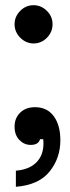

<svg xmlns="http://www.w3.org/2000/svg" viewBox="-20 -547 270 738"><path d="M36 -454Q36 -483 57.5 -505Q79 -527 109 -527Q138 -527 160 -505.5Q182 -484 182 -454Q182 -424 160.5 -402Q139 -380 109 -380Q80 -380 58 -402Q36 -424 36 -454ZM41 109Q92 105 119.5 77.5Q147 50 147 5Q147 -6 146 -12H134Q128 10 98 10Q73 10 54.5 -9Q36 -28 36 -60Q36 -93 57.5 -114Q79 -135 115 -135Q161 -135 186.5 -100.5Q212 -66 212 -8Q212 61 170.5 112.5Q129 164 41 171Z"/></svg>

Font: Open Sauce Sans SemiBold
Style: Regular
Weight: 600
Designer: Alfredo Marco Pradil
Foundry: Creative Sauce Fz LLC
Version: Version 1.477